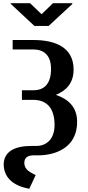

<svg xmlns="http://www.w3.org/2000/svg" viewBox="-20 -961 553 1200"><path d="M3 69C6 157 72 202 163 219L203 133C173 118 132 102 132 57C132 25 153 10 188 10H216C253 10 286 5 316 -4C400 -30 462 -90 462 -200C462 -294 404 -343 329 -368C393 -394 440 -441 440 -526C440 -664 328 -711 187 -711H59V-652H187C252 -652 299 -618 299 -530C299 -436 255 -397 190 -397H117V-337H187C267 -337 321 -291 321 -180C321 -91 270 -49 208 -49H178C75 -49 3 -16 3 69ZM47 -937 195 -799H284L432 -936V-941H311L240 -872L168 -941H47Z"/></svg>

Font: Aerodynamic
Style: Regular
Weight: 500
Designer: Google
Version: Version 2.000980; 2014